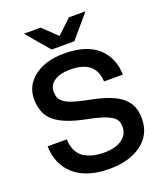

<svg xmlns="http://www.w3.org/2000/svg" viewBox="-167 -1033 974 1152"><g transform="rotate(-20 320.5 -457.0)"><path d="M332 12.2Q243.2 12.2 176.3 -15.4Q109.4 -43 69.6 -100.8Q29.8 -158.7 27.8 -242.2H149.9Q151.4 -199.7 166.7 -168.9Q182.1 -138.2 208.7 -121.8Q235.4 -105.5 266.1 -98.1Q296.9 -90.8 335 -90.8Q405.3 -90.8 447.8 -119.4Q490.2 -147.9 490.2 -200.2Q490.2 -229.5 476.1 -248Q461.9 -266.6 421.1 -283.2Q380.4 -299.8 303.2 -314.9Q169.9 -340.8 108.9 -390.4Q47.9 -439.9 47.9 -535.2Q47.9 -623.5 120.1 -677.7Q192.4 -731.9 309.1 -731.9Q450.7 -731.9 523.4 -667Q596.2 -602.1 599.1 -492.2H479Q475.1 -561.5 434.1 -595.2Q393.1 -628.9 309.1 -628.9Q248 -628.9 210.9 -604.5Q173.8 -580.1 173.8 -538.1Q173.8 -514.6 179.9 -499.5Q186 -484.4 204.3 -469.7Q222.7 -455.1 257.6 -443.6Q292.5 -432.1 349.1 -420.9Q427.7 -406.2 480.2 -386.2Q532.7 -366.2 562.5 -338.9Q592.3 -311.5 604.2 -279.8Q616.2 -248 616.2 -205.1Q616.2 -104 537.8 -45.9Q459.5 12.2 332 12.2ZM125 -925.8H231.9L321.8 -839.8L412.1 -925.8H518.1L394 -779.8H249Z"/></g></svg>

Font: Aspekta 550
Style: Regular
Weight: 550
Designer: Ivo Dolenc
Version: Version 2.000